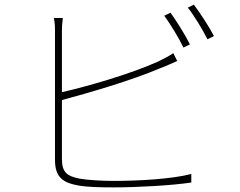

<svg xmlns="http://www.w3.org/2000/svg" viewBox="-20 -812 1040 831"><path d="M802 -620C780 -664 743 -722 718 -757L691 -744C718 -707 755 -646 774 -606ZM248 -379C361 -409 550 -464 674 -517C701 -527 728 -540 747 -548L730 -582C713 -570 688 -557 663 -545C542 -491 362 -439 248 -413V-676C248 -703 250 -717 252 -734H213C217 -717 218 -701 218 -676V-120C218 -44 253 -21 320 -9C360 -2 418 -1 472 -1C580 -1 729 -10 808 -22V-59C724 -37 579 -29 472 -29C418 -29 356 -33 323 -39C271 -50 248 -65 248 -124ZM793 -779C822 -742 855 -687 878 -642L906 -656C886 -695 846 -756 819 -792Z"/></svg>

Font: Genne Gothic ExtraLight
Style: Regular
Weight: 250
Designer: Ryoko NISHIZUKA (kana & ideographs); Paul D. Hunt (Latin, Greek & Cyrillic); Wenlong ZHANG (bopomofo); Sandoll Communica
Foundry: Adobe Systems Incorporated
Version: Version 1.004;PS 1.004;hotconv 16.6.51;makeotf.lib2.5.65220